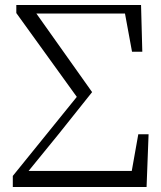

<svg xmlns="http://www.w3.org/2000/svg" viewBox="-20 -745 643 765"><path d="M31 0H564L572 -210H531L505 -64H94L213 -210L347 -378L125 -691H478L506 -539H547L542 -725H45V-693L286 -359L31 -44Z"/></svg>

Font: Noto Serif CJK HK Light
Style: Regular
Weight: 300
Designer: Ryoko NISHIZUKA 西塚涼子 (kana & ideographs); Frank Grießhammer (Latin, Greek & Cyrillic); Wenlong ZHANG 张文龙 (bopomofo); San
Foundry: Adobe
Version: Version 2.001;hotconv 1.1.0;makeotfexe 2.6.0